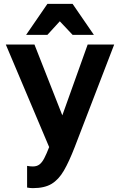

<svg xmlns="http://www.w3.org/2000/svg" viewBox="-20 -760 620 992"><path d="M150 212Q135 212 120 209V97Q135 100 150 100Q170 100 183.5 90Q197 80 208.5 58Q220 36 234 0L10 -530H158L302 -164L433 -530H570L366 0Q337 75 310 121.5Q283 168 246.5 190Q210 212 150 212ZM115 -580 225 -740H355L465 -580H355L289 -650L225 -580Z"/></svg>

Font: Golos Text SemiBold
Style: Regular
Weight: 600
Designer: A.Korolkova, Vitaly Kuzmin
Foundry: ParaType Ltd
Version: Version 2.004